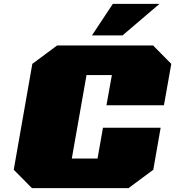

<svg xmlns="http://www.w3.org/2000/svg" viewBox="-20 -972 905 992"><path d="M455 -789 563 -952H804L613 -789ZM145 0 51 -95 147 -642 275 -737H771L865 -642L827 -428H530L558 -584H427L351 -153H484L512 -312H810L772 -95L644 0Z"/></svg>

Font: Tomorrow ExtraBold
Style: Italic
Weight: 800
Italic angle: -10°
Designer: Tony de Marco, Monica Rizzolli
Foundry: Just in Type
Version: Version 2.002